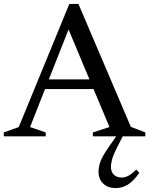

<svg xmlns="http://www.w3.org/2000/svg" viewBox="-28 -698 764 983"><path d="M571.5 56.5Q553.5 91.5 546.8 114.8Q540 138 540 156.5Q540 182.5 555.2 196.8Q570.5 211 595 211Q611 211 628.2 202.5Q645.5 194 669.5 170L685.5 187Q655.5 229 626.8 247Q598 265 563.5 265Q525 265 500.8 242.2Q476.5 219.5 476.5 180.5Q476.5 155.5 486.8 127.8Q497 100 529 54.5L567 0H447.5V-20L532.5 -47.5L451 -242H202.5L126 -47.5L206 -20V0H-8.5V-20L68 -47.5L327 -678H373.5L642 -48.5L716 -20V0H600.5ZM222 -291.5H430L323 -547Z"/></svg>

Font: Newsreader Text Medium
Style: Regular
Weight: 500
Designer: Hugues Gentile
Foundry: Production Type
Version: Version 1.001